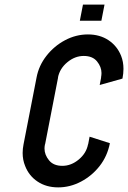

<svg xmlns="http://www.w3.org/2000/svg" viewBox="-20 -811 558 836"><path d="M414.1 -440.9 420.4 -473.6H419.9Q421.9 -483.9 421.9 -493.2Q421.9 -519.5 402.6 -543.5Q383.3 -567.4 344.7 -567.4Q306.2 -567.4 273.2 -540Q240.2 -512.7 232.4 -473.6H232.9L176.3 -182.6H175.8Q173.8 -172.9 173.8 -164.1Q173.8 -137.2 193.4 -113Q212.9 -88.9 251.5 -88.9Q290 -88.9 323 -116.5Q356 -144 363.3 -182.6H363.8L370.1 -215.8L458.5 -187.5Q447.3 -130.9 413.8 -88.1Q380.4 -45.4 332.8 -20.3Q285.2 4.9 233.4 4.9Q181.6 4.9 143.8 -20.3Q106 -45.4 89.4 -88.4Q78.6 -114.7 78.6 -145Q78.6 -163.1 82.5 -182.6L139.2 -473.6Q148.9 -525.4 182.4 -568.1Q215.8 -610.8 263.4 -636Q311 -661.1 362.8 -661.1Q414.6 -661.1 452.4 -636Q490.2 -610.8 507.3 -567.9Q517.6 -542 517.6 -511.2Q517.6 -491.2 513.2 -468.8ZM327.6 -720.7 341.3 -791H435.1L421.4 -720.7Z"/></svg>

Font: Lambda
Style: Italic
Weight: 400
Italic angle: -11°
Designer: GGBotNet
Version: 0.22